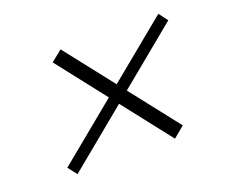

<svg xmlns="http://www.w3.org/2000/svg" viewBox="-78 -723 757 646"><g transform="rotate(-20 300.0 -400.0)"><path d="M449 -193 489 -226 190 -607 150 -575ZM100 -193 564 -575 540 -607 75 -225Z"/></g></svg>

Font: Victor Mono Thin
Style: Italic
Weight: 100
Italic angle: -12°
Monospace: yes
Designer: Rune Bjørnerås
Version: Version 1.561;gftools[0.9.30]